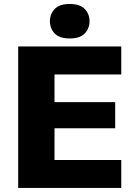

<svg xmlns="http://www.w3.org/2000/svg" viewBox="-20 -930 665 950"><path d="M70 0V-700H580V-561.7H249.7V-424.8H550V-295.2H249.7V-138.3H580V0ZM325 -739.7Q273.8 -739.7 250.4 -764.7Q227 -789.8 227 -825Q227 -860.2 250.4 -885.3Q273.8 -910.3 325 -910.3Q376.2 -910.3 399.6 -885.3Q423 -860.2 423 -825Q423 -789.8 399.6 -764.7Q376.2 -739.7 325 -739.7Z"/></svg>

Font: Golos Text
Style: Regular
Weight: 400
Designer: A.Korolkova, Vitaly Kuzmin
Foundry: ParaType Ltd
Version: Version 2.004